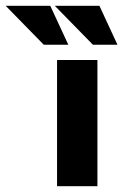

<svg xmlns="http://www.w3.org/2000/svg" viewBox="-125 -644 429 664"><path d="M72.3 -436.5H211.9V0H72.3ZM-105.5 -624H48.8L111.3 -489.3H26.4ZM64.5 -624H218.8L281.2 -489.3H196.3Z"/></svg>

Font: Josefin Sans CFJ
Style: Bold
Weight: 700
Designer: Santiago Orozco
Foundry: Typemade
Version: Version 2.001